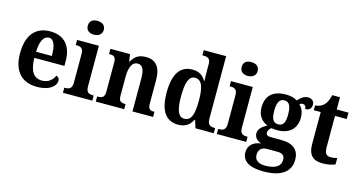

<svg xmlns="http://www.w3.org/2000/svg" viewBox="-98 -1206 3522 1880"><g transform="rotate(15 1663.5 -266.0)"><path d="M286 10C421 10 477 -52 477 -103C477 -125 462 -140 445 -146C423 -99 384 -62 320 -62C236 -62 192 -122 190 -258H495V-307C495 -466 412 -549 276 -549C128 -549 43 -453 43 -265C43 -91 126 10 286 10ZM351 -320H191C194 -427 226 -486 278 -486C330 -486 351 -423 351 -320Z M694 -628C738 -628 776 -650 776 -698C776 -748 738 -768 694 -768C648 -768 614 -748 614 -698C614 -650 648 -628 694 -628ZM549 0H847V-52H836C798 -52 770 -65 770 -123V-536H549V-484H561C598 -484 627 -471 627 -417V-123C627 -65 599 -52 561 -52H549Z M882 0H1170V-52H1166C1125 -52 1101 -61 1101 -117V-310C1101 -392 1121 -466 1184 -466C1237 -466 1254 -416 1254 -331V0H1463V-52H1459C1417 -52 1398 -61 1398 -123V-355C1398 -490 1344 -549 1245 -549C1171 -549 1131 -519 1102 -464H1097L1085 -536H887V-484H891C932 -484 957 -475 957 -419V-121C957 -61 930 -52 888 -52H882Z M1719 10C1792 10 1835 -24 1863 -79H1868L1892 0H2078V-52H2071C2026 -52 2000 -66 2000 -128V-760H1773V-708H1780C1821 -708 1855 -701 1855 -645V-582C1855 -545 1856 -502 1858 -471H1853C1827 -515 1788 -548 1718 -548C1597 -548 1529 -460 1529 -267C1529 -75 1597 10 1719 10ZM1761 -62C1699 -62 1675 -130 1675 -268C1675 -402 1699 -477 1761 -477C1833 -477 1855 -402 1855 -269C1855 -132 1833 -62 1761 -62Z M2254 -628C2298 -628 2336 -650 2336 -698C2336 -748 2298 -768 2254 -768C2208 -768 2174 -748 2174 -698C2174 -650 2208 -628 2254 -628ZM2109 0H2407V-52H2396C2358 -52 2330 -65 2330 -123V-536H2109V-484H2121C2158 -484 2187 -471 2187 -417V-123C2187 -65 2159 -52 2121 -52H2109Z M2644 236C2829 236 2916 163 2916 45C2916 -48 2860 -107 2735 -107H2627C2596 -107 2579 -117 2579 -140C2579 -165 2596 -186 2613 -194C2624 -191 2652 -189 2666 -189C2801 -189 2863 -263 2863 -368C2863 -427 2841 -465 2814 -492C2823 -497 2833 -503 2848 -503C2865 -503 2881 -488 2881 -460C2928 -460 2944 -488 2944 -520C2944 -551 2923 -578 2882 -578C2835 -578 2806 -548 2780 -520C2751 -538 2714 -549 2666 -549C2528 -549 2464 -481 2464 -364C2464 -284 2507 -231 2566 -209C2514 -180 2481 -151 2481 -107C2481 -60 2517 -37 2551 -23C2478 -14 2425 28 2425 98C2425 187 2497 236 2644 236ZM2664 -247C2609 -247 2593 -292 2593 -364C2593 -439 2609 -490 2663 -490C2719 -490 2734 -441 2734 -365C2734 -291 2720 -247 2664 -247ZM2646 177C2576 177 2537 148 2537 96C2537 31 2582 14 2619 14H2728C2778 14 2802 35 2802 77C2802 138 2754 177 2646 177Z M3184 10C3243 10 3289 -4 3309 -14V-78C3289 -72 3266 -69 3242 -69C3197 -69 3181 -96 3181 -157V-471H3300V-536H3181V-660H3102C3092 -613 3077 -582 3059 -562C3040 -540 3009 -521 2966 -520V-471H3036V-148C3036 -31 3089 10 3184 10Z"/></g></svg>

Font: Noto Serif Ethiopic SemiCondensed
Style: Bold
Weight: 700
Width: 4
Designer: Monotype Design Team
Foundry: Monotype Imaging Inc.
Version: Version 2.102